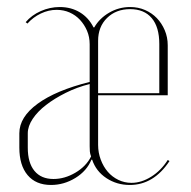

<svg xmlns="http://www.w3.org/2000/svg" viewBox="-20 -520 543 546"><path d="M235 -394Q235 -415 227.5 -432.5Q220 -450 207.5 -463.5Q195 -477 178 -484.5Q161 -492 141 -492Q118 -492 96 -481.5Q74 -471 58 -453L53 -457Q70 -477 96 -488.5Q122 -500 150 -500Q182 -500 207 -485Q232 -470 246 -442H248Q263 -468 290.5 -484Q318 -500 350 -500Q373 -500 392.5 -491.5Q412 -483 426 -468.5Q440 -454 448.5 -434Q457 -414 457 -391V-249H259V-108Q259 -86 266.5 -66Q274 -46 286.5 -31.5Q299 -17 316.5 -8.5Q334 0 354 0Q382 0 410 -17.5Q438 -35 457 -65L462 -62Q417 6 349 6Q312 6 282.5 -13.5Q253 -33 242 -66H240Q227 -34 194.5 -14Q162 6 125 6Q82 6 58.5 -22Q35 -50 35 -100V-141Q35 -187 87 -225Q139 -263 235 -287ZM259 -404V-255H433V-395Q433 -443 411.5 -468.5Q390 -494 350 -494Q310 -494 284.5 -469Q259 -444 259 -404ZM132 -11Q164 -11 194.5 -29Q225 -47 239 -75Q236 -83 235.5 -89.5Q235 -96 235 -104V-281Q199 -272 167 -256Q135 -240 111 -221.5Q87 -203 73 -182Q59 -161 59 -141V-100Q59 -57 78 -34Q97 -11 132 -11Z"/></svg>

Font: Moniqa Thin Display
Style: Regular
Weight: 100
Designer: Rajesh Rajput
Foundry: Rajesh Rajput
Version: Version 1.000